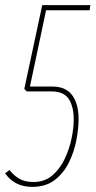

<svg xmlns="http://www.w3.org/2000/svg" viewBox="-27 -720 375 750"><path d="M-7 -43 10 -56Q24 -37 46.5 -23Q69 -9 103 -9Q147 -9 177 -34.5Q207 -60 225.5 -99Q244 -138 252.5 -179Q261 -220 261 -252Q261 -304 241.5 -333.5Q222 -363 173 -363H77L68 -373L138 -700H326L323 -680H153L90 -382H177Q230 -382 255 -348Q280 -314 280 -255Q280 -219 271.5 -173.5Q263 -128 242.5 -86Q222 -44 187 -17Q152 10 99 10Q64 10 37.5 -3.5Q11 -17 -7 -43Z"/></svg>

Font: Georama Condensed Thin
Style: Italic
Weight: 100
Width: 3
Italic angle: -9°
Designer: Jean-Baptiste Levee
Foundry: Production Type
Version: Version 1.000